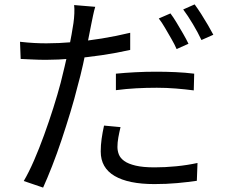

<svg xmlns="http://www.w3.org/2000/svg" viewBox="-20 -803 1040 873"><path d="M413 -772Q408 -756 403 -732Q398 -708 395 -693Q388 -657 378.5 -609.5Q369 -562 357.5 -510Q346 -458 332 -408Q319 -355 300 -292.5Q281 -230 260 -167Q239 -104 217 -48Q195 8 176 50L88 20Q111 -19 134.5 -73Q158 -127 180.5 -189Q203 -251 222.5 -312.5Q242 -374 256 -427Q265 -462 274 -501Q283 -540 291.5 -577.5Q300 -615 305.5 -646.5Q311 -678 314 -698Q317 -719 318 -742Q319 -765 317 -780ZM191 -606Q247 -606 311.5 -611.5Q376 -617 443 -628Q510 -639 572 -654V-576Q510 -562 442 -552Q374 -542 308.5 -536.5Q243 -531 190 -531Q157 -531 129 -532.5Q101 -534 74 -535L71 -613Q107 -609 135.5 -607.5Q164 -606 191 -606ZM507 -468Q547 -472 594.5 -474.5Q642 -477 690 -477Q734 -477 778.5 -475Q823 -473 863 -468L861 -392Q823 -397 780 -400.5Q737 -404 693 -404Q645 -404 599 -401.5Q553 -399 507 -393ZM528 -225Q522 -200 518 -177.5Q514 -155 514 -135Q514 -117 520.5 -100.5Q527 -84 545 -71Q563 -58 596.5 -50Q630 -42 683 -42Q731 -42 781.5 -47Q832 -52 878 -62L875 19Q835 25 786 29.5Q737 34 682 34Q564 34 501 -3Q438 -40 438 -114Q438 -143 442 -171.5Q446 -200 453 -232ZM755 -742Q768 -725 783 -700Q798 -675 812.5 -650Q827 -625 837 -604L783 -580Q774 -601 759.5 -626Q745 -651 730.5 -676Q716 -701 702 -719ZM865 -783Q879 -764 895 -739Q911 -714 925.5 -689Q940 -664 950 -645L896 -621Q880 -655 857 -693.5Q834 -732 813 -760Z"/></svg>

Font: Farlight84_Sys_V01
Style: Regular
Weight: 400
Designer: Ryoko NISHIZUKA  (kana, bopomofo & ideographs); Paul D. Hunt (Latin, Greek & Cyrillic); Sandoll Communications , Soo-you
Foundry: Adobe
Version: Version 2.004;October 29, 2024;FontCreator 14.0.0.2814 64-bi